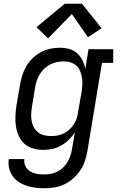

<svg xmlns="http://www.w3.org/2000/svg" viewBox="-20 -793 640 1026"><path d="M217 213Q192 213 168 210Q144 207 121.5 199.5Q99 192 80 179.5Q61 167 47.5 148Q34 129 28.5 105Q23 81 27 57H110Q108 70 111.5 83Q115 96 122.5 106Q130 116 141 122.5Q152 129 164.5 133Q177 137 190.5 138Q204 139 217 139Q235 139 253 135.5Q271 132 287.5 123.5Q304 115 318 101.5Q332 88 341.5 71.5Q351 55 356.5 38Q362 21 365 3L380 -85Q366 -64 347 -45.5Q328 -27 305.5 -14.5Q283 -2 258.5 3Q234 8 210 8Q210 8 210 8Q210 8 210 8Q182 8 155.5 0Q129 -8 110 -25.5Q91 -43 80 -67.5Q69 -92 65 -118.5Q61 -145 62.5 -173.5Q64 -202 68 -230L87 -340Q91 -365 99 -390.5Q107 -416 120.5 -439Q134 -462 154 -481.5Q174 -501 198 -514Q222 -527 248 -532.5Q274 -538 299 -538Q325 -538 349 -531.5Q373 -525 391 -509.5Q409 -494 420 -472Q431 -450 436 -426L453 -530H585V-457H525L447 15Q442 42 433.5 68Q425 94 409 117.5Q393 141 371 160.5Q349 180 323.5 192Q298 204 271 208.5Q244 213 217 213ZM254 -66Q271 -66 288 -69Q305 -72 321 -80Q337 -88 350.5 -100.5Q364 -113 374 -128Q384 -143 389.5 -159.5Q395 -176 397 -193L416 -303Q419 -322 420 -341Q421 -360 418 -378.5Q415 -397 408 -413.5Q401 -430 388 -442Q375 -454 357 -459.5Q339 -465 320 -465Q301 -465 283 -461Q265 -457 248 -448.5Q231 -440 217 -426.5Q203 -413 193 -397Q183 -381 177 -363.5Q171 -346 168 -328L150 -218Q147 -199 146.5 -180Q146 -161 149.5 -143.5Q153 -126 162 -110.5Q171 -95 185 -84.5Q199 -74 217 -70Q235 -66 254 -66ZM237 -588 175 -648 326 -773H418L523 -642L450 -594L364 -718Z"/></svg>

Font: Iosevka Curly Slab Extended
Style: Italic
Weight: 400
Width: 7
Italic angle: -9°
Monospace: yes
Designer: Belleve Invis
Foundry: Belleve Invis
Version: Version 11.1.0; ttfautohint (v1.8.3)